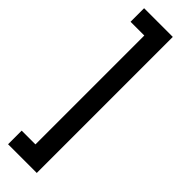

<svg xmlns="http://www.w3.org/2000/svg" viewBox="-333 -779 998 998"><g transform="rotate(45 165.5 -280.0)"><path d="M121.1 120.1V-680.2H20V-779.8H231V220.2H20V120.1Z"/></g></svg>

Font: Copperplate Sans CC Heavy
Style: Regular
Weight: 400
Designer: indestructible type*
Foundry: Cowboy Collective
Version: Version 1.000